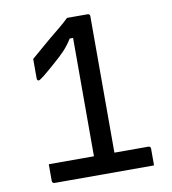

<svg xmlns="http://www.w3.org/2000/svg" viewBox="-80 -780 761 850"><g transform="rotate(-10 300.0 -355.0)"><path d="M86 -86H289V-618H274Q255 -588 236 -568Q217 -548 186 -521Q116 -459 107 -459Q99 -459 99 -471V-557Q122 -577 144.5 -596Q167 -615 189 -634Q212 -653 237 -673.5Q262 -694 278 -710H370Q381 -710 381 -699V-86H533Q544 -86 544 -75V0H97Q92 0 89 -3Q86 -6 86 -11Z"/></g></svg>

Font: Recursive Mn Lnr St
Style: Regular
Weight: 400
Monospace: yes
Version: Version 1.079;hotconv 1.0.112;makeotfexe 2.5.65598; ttfautoh